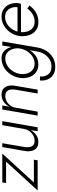

<svg xmlns="http://www.w3.org/2000/svg" viewBox="848 -1370 739 2499"><g transform="rotate(-90 1217.5 -120.5)"><path d="M363 -411H84L93 -460H468L92 -49H389L380 0H-12Z M553 -168Q548 -134 553 -105Q558 -76 577 -58Q596 -40 634 -40Q673 -40 706 -58.5Q739 -77 760.5 -107.5Q782 -138 788 -174L838 -460H890L810 0H759L773 -90Q749 -46 709.5 -18Q670 10 617 9Q568 9 540.5 -14.5Q513 -38 503.5 -77Q494 -116 501 -162L553 -460H603Z M1301 -296Q1305 -329 1299.5 -357.5Q1294 -386 1275 -403Q1256 -420 1219 -421Q1180 -421 1147 -402.5Q1114 -384 1092.5 -353.5Q1071 -323 1065 -286L1014 0H962L1042 -460H1094L1079 -369Q1102 -414 1142 -442Q1182 -470 1235 -470Q1284 -469 1311.5 -446Q1339 -423 1349 -385Q1359 -347 1352 -302L1300 0H1250Z M1420 30H1472Q1466 92 1498 136Q1530 180 1600 180Q1649 181 1690.5 157Q1732 133 1760.5 89.5Q1789 46 1797 -10L1813 -103Q1783 -54 1736 -22.5Q1689 9 1631 9Q1566 10 1523.5 -23.5Q1481 -57 1462.5 -111.5Q1444 -166 1453 -230Q1463 -297 1499 -351.5Q1535 -406 1589.5 -438Q1644 -470 1709 -470Q1771 -469 1806.5 -433Q1842 -397 1855 -343L1875 -460H1927L1850 -10Q1839 60 1804.5 114Q1770 168 1717 198.5Q1664 229 1600 229Q1538 230 1496 203.5Q1454 177 1434 131.5Q1414 86 1420 30ZM1505 -230Q1498 -179 1511.5 -135.5Q1525 -92 1558 -65.5Q1591 -39 1642 -40Q1687 -40 1726.5 -64.5Q1766 -89 1794.5 -129.5Q1823 -170 1833 -217L1837 -238Q1842 -282 1829 -323.5Q1816 -365 1786 -392.5Q1756 -420 1711 -421Q1660 -422 1616 -396.5Q1572 -371 1543 -327Q1514 -283 1505 -230Z M2179 10Q2097 10 2046.5 -46.5Q1996 -103 1996 -199Q1996 -251 2015.5 -300Q2035 -349 2070 -387Q2105 -425 2151 -447.5Q2197 -470 2249 -470Q2330 -470 2379 -416.5Q2428 -363 2428 -273Q2428 -259 2424.5 -243Q2421 -227 2417 -217H2048Q2048 -210 2048 -202Q2047 -130 2083 -84.5Q2119 -39 2185 -39Q2237 -39 2280 -64.5Q2323 -90 2355 -134L2396 -107Q2357 -53 2302.5 -21.5Q2248 10 2179 10ZM2246 -424Q2201 -424 2162 -402Q2123 -380 2095.5 -343.5Q2068 -307 2056 -262H2372Q2375 -273 2375 -283Q2375 -344 2340.5 -384Q2306 -424 2246 -424Z"/></g></svg>

Font: Jost* Light
Style: Italic
Weight: 300
Italic angle: -10°
Version: Version 3.7